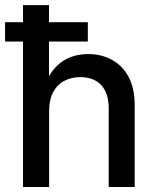

<svg xmlns="http://www.w3.org/2000/svg" viewBox="-31 -748 620 768"><path d="M165.5 -302.7V0H61V-727.5H165V-393.1H142.1Q166.5 -463.4 211.9 -497.6Q257.3 -531.7 321.3 -531.7Q375 -531.7 417.2 -508.5Q459.5 -485.4 483.6 -439.9Q507.8 -394.5 507.8 -326.7V0H403.8V-314Q403.8 -375.5 374 -407.5Q344.2 -439.5 290 -439.5Q254.9 -439.5 226.6 -424.8Q198.2 -410.2 181.9 -379.9Q165.5 -349.6 165.5 -302.7ZM-10.7 -582V-659.2H320.3V-582Z"/></svg>

Font: Inter 28pt Medium
Style: Regular
Weight: 500
Designer: Rasmus Andersson
Foundry: rsms
Version: Version 4.001;git-66647c0bb